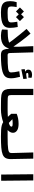

<svg xmlns="http://www.w3.org/2000/svg" viewBox="1682 -2415 738 4142"><g transform="rotate(90 2051.0 -344.0)"><path d="M248.5 4.9Q158.7 4.9 105.2 -13.9Q51.8 -32.7 28.3 -75.9Q4.9 -119.1 4.9 -192.4Q4.9 -268.6 26.4 -334.5H132.8Q126.5 -298.8 123 -274.2Q119.6 -249.5 119.6 -223.1Q119.6 -187 129.9 -168.9Q140.1 -150.9 169.9 -145Q199.7 -139.2 258.3 -139.2Q326.2 -139.2 366.9 -142.8Q407.7 -146.5 428.7 -155.3Q449.7 -164.1 456.8 -179.4Q463.9 -194.8 463.9 -218.8Q463.9 -247.6 459.7 -275.4Q455.6 -303.2 448.7 -347.7L562.5 -357.9Q571.8 -309.1 576.4 -271Q581.1 -232.9 581.1 -187Q581.1 -141.6 567.1 -106Q553.2 -70.3 517.1 -45.7Q481 -21 416 -8.1Q351.1 4.9 248.5 4.9ZM349.1 -319.3 288.1 -380.4 227.1 -319.3 141.1 -404.8 227.1 -491.2 288.1 -429.7 349.1 -491.2 435.1 -404.8Z M944.8 -106.9Q895 -184.6 836.4 -261.5Q777.8 -338.4 718 -410.9Q658.2 -483.4 603.5 -547.9L704.6 -633.8Q791 -533.7 877 -418.2Q962.9 -302.7 1035.2 -185.1Z M751 4.9Q715.3 4.9 680.2 -1Q645 -6.8 616.2 -19L621.1 -140.1Q701.2 -140.1 763.7 -145Q826.2 -149.9 870.1 -162.1Q922.9 -177.2 949.2 -199.7Q975.6 -222.2 983.6 -261.5Q991.7 -300.8 988.8 -366.2L975.6 -693.4H1109.4L1123.5 -199.7Q1124.5 -166 1133.3 -152.6Q1142.1 -139.2 1171.9 -139.2Q1208.5 -139.2 1208.5 -75.7Q1208.5 -34.2 1196 -14.6Q1183.6 4.9 1166 4.9Q1119.1 4.9 1091.6 -9.5Q1064 -23.9 1050.3 -60.3Q1036.6 -96.7 1031.2 -162.1L1021 -161.6Q1015.1 -135.7 999.8 -106.7Q984.4 -77.6 954.6 -52.2Q924.8 -26.9 875.2 -11Q825.7 4.9 751 4.9Z M1166 4.9Q1151.9 4.9 1144.8 -13.2Q1137.7 -31.2 1137.7 -75.7Q1137.7 -115.2 1148.7 -127.2Q1159.7 -139.2 1171.9 -139.2Q1276.4 -139.2 1344.5 -141.6Q1412.6 -144 1452.6 -149.7Q1492.7 -155.3 1512 -164.6Q1531.2 -173.8 1536.9 -187Q1542.5 -200.2 1542.5 -218.3Q1542.5 -247.6 1536.1 -290Q1529.8 -332.5 1517.1 -391.1L1637.2 -406.7Q1652.3 -347.2 1660.6 -302.2Q1668.9 -257.3 1668.9 -211.4Q1668.9 -168.5 1657.5 -133.8Q1646 -99.1 1615.7 -73Q1585.4 -46.9 1529.1 -29.8Q1472.7 -12.7 1383.8 -3.9Q1294.9 4.9 1166 4.9ZM1477.1 -435.1 1471.7 -508.3 1522.5 -520.5V-526.4Q1482.4 -538.6 1482.4 -584Q1482.4 -626 1513.2 -646.2Q1543.9 -666.5 1591.8 -666.5Q1608.9 -666.5 1627.7 -663.1Q1646.5 -659.7 1658.7 -654.8L1654.8 -584.5Q1628.4 -587.9 1608.9 -587.9Q1580.6 -587.9 1567.1 -583.3Q1553.7 -578.6 1553.7 -563Q1553.7 -549.3 1561.3 -544.9Q1568.8 -540.5 1585 -540.5Q1600.6 -540.5 1627.9 -544.9Q1655.3 -549.3 1677.2 -553.2L1684.1 -478Z M2337.9 4.9Q2304.7 4.9 2262.9 4.6Q2221.2 4.4 2178.5 3.7Q2135.7 2.9 2099.6 2Q2024.4 -0.5 1980.2 -21Q1936 -41.5 1917 -84.7Q1897.9 -127.9 1897.5 -198.2L1896.5 -693.4H2030.3L2031.2 -215.3Q2031.2 -171.4 2044.4 -157.7Q2057.6 -144 2095.7 -142.1Q2128.4 -140.6 2171.6 -140.1Q2214.8 -139.6 2260 -139.4Q2305.2 -139.2 2343.8 -139.2Q2360.8 -139.2 2369.4 -117.7Q2377.9 -96.2 2377.9 -63.5Q2377.9 -38.6 2368.7 -16.8Q2359.4 4.9 2337.9 4.9Z M2335.9 4.9 2343.8 -139.2Q2382.3 -139.2 2422.4 -140.6Q2462.4 -142.1 2500.5 -145Q2468.8 -177.2 2435.5 -215.3V-335.4Q2478 -353.5 2532.2 -364.7Q2586.4 -376 2653.3 -376Q2746.6 -376 2795.7 -342.3Q2844.7 -308.6 2844.7 -254.9Q2844.7 -223.6 2829.1 -194.6Q2813.5 -165.5 2785.2 -139.6Q2813 -139.2 2848.9 -139.2Q2884.8 -139.2 2930.7 -139.2Q2969.2 -139.2 2978.8 -120.8Q2988.3 -102.5 2988.3 -67.9Q2988.3 -26.4 2975.3 -10.7Q2962.4 4.9 2922.9 4.9Q2834.5 4.9 2777.3 0.7Q2720.2 -3.4 2682.9 -13.9Q2645.5 -24.4 2615.2 -43.5Q2551.3 -20.5 2479.2 -7.8Q2407.2 4.9 2335.9 4.9ZM2631.8 -165.5Q2668.5 -175.3 2690.2 -189.5Q2711.9 -203.6 2711.9 -223.1Q2711.9 -234.9 2698.7 -241.5Q2685.5 -248 2637.7 -248Q2615.2 -248 2593.5 -246.3Q2571.8 -244.6 2551.8 -242.2Q2578.6 -215.3 2594.5 -200.7Q2610.4 -186 2630.4 -167Q2631.3 -166 2631.8 -165.5Z M2923.8 4.9Q2909.7 4.9 2902.6 -12.5Q2895.5 -29.8 2895.5 -70.8Q2895.5 -110.4 2905.3 -124.8Q2915 -139.2 2929.7 -139.2Q3028.8 -139.2 3093.8 -142.1Q3158.7 -145 3197 -151.4Q3235.4 -157.7 3253.7 -168Q3272 -178.2 3277.1 -193.6Q3282.2 -209 3281.7 -229.5L3268.6 -693.4H3402.3L3411.6 -213.4Q3413.1 -141.6 3390.4 -98.1Q3367.7 -54.7 3312.5 -32.5Q3257.3 -10.3 3162.4 -2.7Q3067.4 4.9 2923.8 4.9Z M3745.6 0 3738.8 -693.4H3872.6L3879.4 0Z"/></g></svg>

Font: Cascadia Mono
Style: Bold
Weight: 700
Monospace: yes
Designer: Aaron Bell
Foundry: Saja Typeworks
Version: Version 2404.023; ttfautohint (v1.8.4)